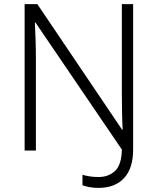

<svg xmlns="http://www.w3.org/2000/svg" viewBox="-20 -734 769 936"><path d="M460 182Q436 182 415 178Q394 174 382 169V118Q398 123 418 126Q438 129 460 129Q510 129 541.5 98.5Q573 68 574 -5L153 -624H150Q152 -588 153.5 -540Q155 -492 155 -445V0H100V-714H162L575 -102H578Q576 -136 575 -184Q574 -232 574 -277V-714H629V-5Q629 87 584.5 134.5Q540 182 460 182Z"/></svg>

Font: Noto Sans Tamil Light
Style: Regular
Weight: 300
Designer: Jelle Bosma - Monotype Design Team
Foundry: Monotype Imaging Inc.
Version: Version 2.004; ttfautohint (v1.8.4.7-5d5b)